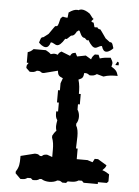

<svg xmlns="http://www.w3.org/2000/svg" viewBox="-61 -987 743 1030"><g transform="rotate(5 310.0 -472.0)"><path d="M524 -748C518 -763 518 -779 504 -779C503 -779 504 -778 503 -778L478 -797C456 -828 446 -844 443 -844C442 -844 442 -844 442 -842C431 -846 430 -849 430 -851V-852C430 -853 415 -850 413 -852C407 -874 407 -876 405 -876H403C401 -876 399 -877 393 -882C393 -882 406 -896 405 -896C403 -896 401 -897 399 -899L381 -922C363 -935 348 -940 337 -940C330 -940 324 -938 320 -935C317 -936 314 -936 311 -936C300 -936 286 -931 268 -918L265 -890C263 -888 245 -892 243 -892C242 -892 241 -893 240 -894C223 -878 231 -893 220 -853C218 -851 218 -849 218 -848V-847C218 -845 217 -842 206 -838C206 -840 206 -840 205 -840C202 -840 193 -825 171 -794L146 -775C145 -775 145 -774 144 -774C130 -774 130 -759 124 -744C128 -738 146 -722 161 -722C172 -722 181 -730 187 -750H189C201 -750 210 -738 222 -738C232 -738 245 -747 263 -777C264 -775 265 -775 267 -775C275 -775 288 -796 295 -796C310 -796 318 -815 322 -822L323 -821C325 -823 329 -824 331 -828C332 -826 333 -826 334 -825L335 -826C339 -819 348 -790 363 -790C371 -790 379 -770 386 -781C404 -751 416 -742 426 -742C438 -742 448 -754 460 -754H462C468 -734 476 -726 487 -726C502 -726 520 -742 524 -748ZM514 -640 522 -630ZM98 -706C87 -695 81 -691 68 -687V-630H78C69 -616 68 -619 68 -602L88 -583C107 -583 113 -583 126 -592C143 -592 140 -592 154 -583H164L238 -602C241 -577 246 -573 268 -564L258 -536V-498H248V-432H258V-384H248V-375C248 -360 249 -349 258 -337C256 -324 254 -315 254 -305C254 -298 255 -290 258 -280C248 -271 245 -264 238 -252V-242C246 -222 248 -201 248 -179V-138L220 -148C204 -147 201 -147 192 -138H182C172 -147 170 -147 154 -148L78 -129V-119C78 -89 77 -69 60 -44V-34L88 -6C107 -6 113 -6 126 -15H144L154 -6C173 -6 179 -6 192 -15H202C211 -8 228 -4 244 -4C260 -4 276 -8 286 -15C303 -15 300 -15 314 -6H334L342 -15H360C375 -15 388 -17 400 -25H418L428 -15H504V-25H552L560 -34V-72C546 -81 538 -86 522 -91C533 -102 538 -106 542 -119L494 -148H476L466 -129L438 -138H380V-195H371C371 -213 373 -237 373 -260C373 -283 370 -304 361 -318V-328C368 -337 372 -351 372 -365C372 -379 368 -393 361 -403V-432H371V-488H361C361 -515 360 -538 352 -564C374 -573 377 -577 380 -602C397 -602 396 -601 410 -592C429 -592 435 -593 448 -602L484 -592C509 -601 532 -602 560 -602C553 -628 545 -635 522 -649C524 -657 526 -662 526 -667C526 -676 522 -681 514 -696C493 -695 475 -693 456 -687L448 -706H428C417 -695 414 -691 410 -678L380 -696L334 -687L324 -706C305 -702 305 -703 296 -687L248 -706C233 -696 236 -698 230 -687C221 -690 216 -691 212 -691C207 -691 202 -690 192 -687C183 -696 176 -699 164 -706ZM552 -678 542 -659H560V-670C560 -675 560 -674 552 -678Z"/></g></svg>

Font: GNUTypewriter
Style: Standard
Weight: 400
Version: Version 001.000